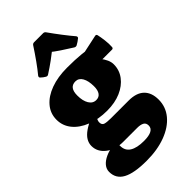

<svg xmlns="http://www.w3.org/2000/svg" viewBox="-293 -851 1158 1158"><g transform="rotate(-45 285.5 -272.0)"><path d="M226 221Q120 221 69 193.5Q18 166 18 108Q18 84 34 64.5Q50 45 80 31Q110 17 150 12L176 26Q175 30 175.5 33.5Q176 37 176 45Q176 85 207.5 105Q239 125 299 125Q385 125 385 79Q385 57 369 48.5Q353 40 326 40H205Q139 40 96 6Q53 -28 53 -78Q53 -102 66 -123.5Q79 -145 106.5 -164Q134 -183 176 -201L225 -207Q211 -199 199 -179Q187 -159 187 -146Q187 -123 204 -118Q221 -113 255 -113H406Q471 -113 504.5 -81Q538 -49 538 11Q538 73 498.5 120.5Q459 168 388.5 194.5Q318 221 226 221ZM270 -253Q294 -253 306.5 -270.5Q319 -288 319 -321Q319 -368 303.5 -395Q288 -422 260 -422Q234 -422 221 -405Q208 -388 208 -353Q208 -308 224.5 -280.5Q241 -253 270 -253ZM369 -486Q426 -456 461.5 -412.5Q497 -369 497 -331Q497 -282 468 -243.5Q439 -205 388.5 -183Q338 -161 271 -161Q197 -161 139 -184Q81 -207 48.5 -247Q16 -287 16 -339Q16 -392 50 -432Q84 -472 144 -494Q204 -516 283 -516Q353 -516 401 -511Q449 -506 500 -498L390 -500L539 -532Q549 -534 552 -524Q557 -502 561 -470.5Q565 -439 563 -411Q561 -401 552 -401H370ZM126 -589Q120 -595 125 -604Q150 -634 178.5 -674Q207 -714 235 -757Q241 -765 251 -765H328Q338 -765 344 -757Q373 -716 402.5 -677.5Q432 -639 457 -610Q462 -601 456 -595Q448 -588 438 -581.5Q428 -575 419 -570Q410 -566 401 -571Q361 -596 329.5 -617Q298 -638 272 -659H300Q275 -639 243 -615.5Q211 -592 172 -567Q164 -562 155 -567Q148 -571 140.5 -576.5Q133 -582 126 -589Z"/></g></svg>

Font: Hahmlet Black
Style: Regular
Weight: 900
Version: Version 1.002